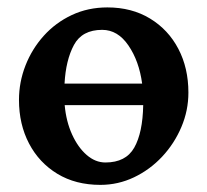

<svg xmlns="http://www.w3.org/2000/svg" viewBox="-20 -489 565 523"><path d="M253.4 14.6Q186 14.6 136.2 -15.6Q86.4 -45.9 59.1 -98.1Q31.7 -150.4 31.7 -216.8Q31.7 -265.1 49.3 -310.3Q66.9 -355.5 99.1 -391.4Q131.3 -427.2 175.5 -448Q219.7 -468.8 272.5 -468.8Q338.9 -468.8 388.7 -438.5Q438.5 -408.2 465.8 -356Q493.2 -303.7 493.2 -236.8Q493.2 -188 474.1 -143.1Q455.1 -98.1 421.9 -62.5Q388.7 -26.9 345.2 -6.1Q301.8 14.6 253.4 14.6ZM267.1 -46.4Q322.8 -46.4 345.7 -86.9Q368.7 -127.4 370.1 -202.6H156.2Q160.2 -158.2 176.3 -122.8Q192.4 -87.4 216.1 -66.9Q239.7 -46.4 267.1 -46.4ZM155.8 -261.2H367.2Q358.9 -322.8 329.8 -365.2Q300.8 -407.7 258.3 -407.7Q203.6 -407.7 181.4 -366.5Q159.2 -325.2 155.8 -261.2Z"/></svg>

Font: Gentium Plus
Style: Bold
Weight: 700
Designer: Victor Gaultney, Annie Olsen, Iska Routamaa, Becca Hirsbrunner
Foundry: SIL International
Version: Version 6.101